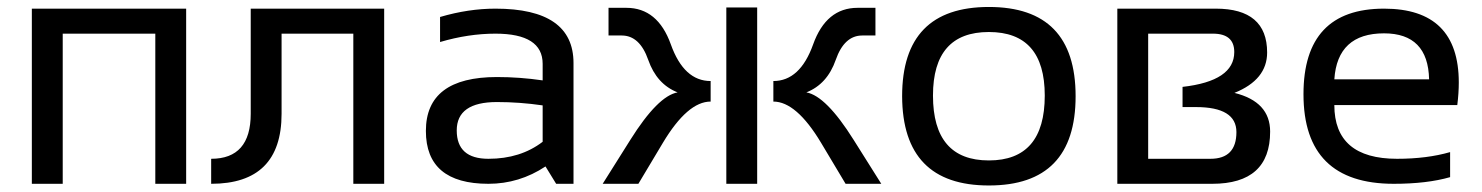

<svg xmlns="http://www.w3.org/2000/svg" viewBox="-20 -538 4338 562"><path d="M73.2 0V-512.7H524.9V0H434.6V-439.5H163.6V0Z M598.1 -73.2Q713.9 -73.2 713.9 -205.1V-512.7H1104.5V0H1014.2V-439.5H804.2V-205.1Q804.2 0 598.1 0Z M1226.6 -154.8Q1226.6 -312.5 1434.6 -312.5Q1501.5 -312.5 1568.4 -302.7V-351.1Q1568.4 -439.5 1430.2 -439.5Q1351.1 -439.5 1268.1 -415V-488.3Q1351.1 -512.7 1430.2 -512.7Q1658.7 -512.7 1658.7 -353.5V0H1607.9L1576.7 -50.8Q1500 0 1409.7 0Q1226.6 0 1226.6 -154.8ZM1434.6 -239.3Q1316.9 -239.3 1316.9 -156.2Q1316.9 -73.2 1409.7 -73.2Q1503.4 -73.2 1568.4 -123V-229.5Q1501.5 -239.3 1434.6 -239.3Z M2455.1 0 2383.3 -120.1Q2311 -240.7 2243.7 -240.7V-300.8Q2321.8 -300.8 2360.1 -408Q2398.4 -515.1 2490.2 -515.1H2542.5V-434.1H2503.9Q2451.2 -434.1 2426.3 -362.8Q2401.4 -291.5 2340.3 -267.6Q2397.9 -257.3 2478.5 -128.9L2559.6 0ZM2196.3 -516.1V0H2106V-516.1ZM1744.1 0 1825.2 -128.9Q1905.8 -257.3 1963.4 -267.6Q1902.3 -291.5 1877.4 -362.8Q1852.5 -434.1 1799.8 -434.1H1761.2V-515.1H1813.5Q1905.3 -515.1 1943.6 -408Q1981.9 -300.8 2060.1 -300.8V-240.7Q1992.7 -240.7 1920.4 -120.1L1848.6 0Z M2620.6 -256.3Q2620.6 -517.6 2874.5 -517.6Q3128.4 -517.6 3128.4 -256.3Q3128.4 4.9 2874.5 4.9Q2621.6 4.9 2620.6 -256.3ZM2874.5 -68.4Q3038.1 -68.4 3038.1 -258.3Q3038.1 -444.3 2874.5 -444.3Q2710.9 -444.3 2710.9 -258.3Q2710.9 -68.4 2874.5 -68.4Z M3522.9 -73.2Q3599.1 -73.2 3599.1 -151.4Q3599.1 -224.6 3480.5 -224.6H3441.4V-283.7Q3592.8 -300.8 3592.8 -385.7Q3592.8 -439.5 3530.3 -439.5H3340.8V-73.2ZM3250.5 0V-512.7H3538.6Q3689 -512.7 3689 -384.3Q3689 -304.7 3593.3 -266.1Q3697.8 -240.2 3697.8 -152.8Q3697.8 0 3528.3 0Z M4031.2 -512.7Q4250 -512.7 4250 -296.4Q4250 -265.6 4245.6 -230.5H3885.7Q3885.7 -73.2 4069.3 -73.2Q4156.7 -73.2 4224.6 -92.8V-19.5Q4156.7 0 4059.6 0Q3795.4 0 3795.4 -262.2Q3795.4 -512.7 4031.2 -512.7ZM3885.7 -305.7H4163.1Q4160.2 -440.4 4031.2 -440.4Q3894.5 -440.4 3885.7 -305.7Z"/></svg>

Font: Voltera
Style: Regular
Weight: 400
Designer: Bernd Montag
Version: Version 1.301